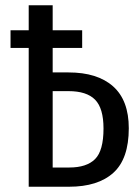

<svg xmlns="http://www.w3.org/2000/svg" viewBox="-20 -709 529 729"><path d="M469 -222Q469 -106 410.5 -53Q352 0 242 0H89V-527H20V-594H89V-689H180V-594H292V-527H180V-434H240Q350 -434 409.5 -381Q469 -328 469 -222ZM373 -221Q373 -298 341 -330.5Q309 -363 240 -363H180V-73H243Q309 -73 341 -105Q373 -137 373 -221Z"/></svg>

Font: Fira Sans Extra Condensed
Style: Regular
Weight: 400
Width: 1
Designer: Carrois Corporate & Edenspiekermann AG
Foundry: Carrois Corporate GbR & Edenspiekermann AG
Version: Version 4.203